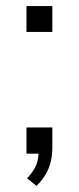

<svg xmlns="http://www.w3.org/2000/svg" viewBox="-20 -505 259 631"><path d="M100 106 69 81Q85 64 93.5 48.5Q102 33 104.5 18.5Q107 4 107 -11L129 0H67V-86H152V-22Q152 2 147.5 23.5Q143 45 131.5 65.5Q120 86 100 106ZM67 -400V-485H152V-400Z"/></svg>

Font: Nunito Sans 12pt ExtraLight 12pt Light
Style: Regular
Weight: 300
Version: Version 3.101;gftools[0.9.27]